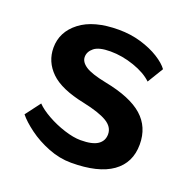

<svg xmlns="http://www.w3.org/2000/svg" viewBox="-108 -671 773 785"><g transform="rotate(20 279.0 -278.0)"><path d="M462 -408Q433 -436 381 -454Q329 -472 278 -472Q228 -472 207 -455Q186 -438 186 -415Q186 -393 211.5 -376Q237 -359 302 -346Q415 -324 467.5 -277.5Q520 -231 520 -155Q520 -75 459.5 -32Q399 11 281 11Q231 11 181.5 -8.5Q132 -28 93.5 -56.5Q55 -85 35 -110L84 -175Q103 -155 138.5 -135Q174 -115 214.5 -102Q255 -89 286 -89Q337 -89 360.5 -105Q384 -121 384 -150Q384 -182 350.5 -202Q317 -222 246 -237Q143 -258 98 -302Q53 -346 53 -407Q53 -476 112 -521.5Q171 -567 280 -567Q331 -567 376.5 -553.5Q422 -540 455.5 -519Q489 -498 504 -477Z"/></g></svg>

Font: RocknRoll One
Style: Regular
Weight: 400
Designer: Fontworks Inc.
Foundry: Fontworks Inc.
Version: Version 1.100